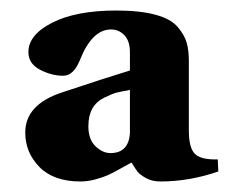

<svg xmlns="http://www.w3.org/2000/svg" viewBox="-20 -610 445 365"><path d="M28 -358Q28 -411 97 -434Q181 -462 227 -476V-511Q227 -532 216.5 -543Q206 -554 191 -554Q155 -554 132 -496Q120 -466 100 -466Q78 -466 56 -477.5Q34 -489 34 -511Q34 -544 79.5 -567Q125 -590 201 -590Q246 -590 275.5 -582Q305 -574 318 -558.5Q331 -543 335 -528.5Q339 -514 339 -495V-362Q339 -329 350.5 -317.5Q362 -306 394 -307L395 -284Q340 -265 285 -265Q269 -265 257.5 -271.5Q246 -278 242 -283Q238 -288 230 -301Q224 -298 209 -289.5Q194 -281 185 -277Q176 -273 161.5 -269Q147 -265 133 -265Q82 -265 55 -292.5Q28 -320 28 -358ZM148 -370Q148 -345 161.5 -332Q175 -319 190 -319Q224 -319 227 -356V-439Q210 -436 202 -434Q194 -432 178.5 -424.5Q163 -417 155.5 -403.5Q148 -390 148 -370Z"/></svg>

Font: Heuristica
Style: Bold
Weight: 700
Version: Version 1.0.2